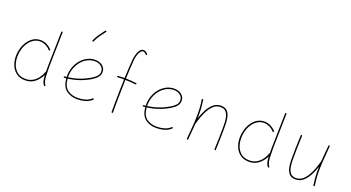

<svg xmlns="http://www.w3.org/2000/svg" viewBox="-55 -1528 4046 2211"><g transform="rotate(20 1968.0 -422.0)"><path d="M289.1 -496.1Q323.7 -496.1 359.1 -480.7Q394.5 -465.3 426.3 -431.2Q432.1 -425.3 425.8 -418.9Q419.9 -413.1 413.6 -419.4Q383.8 -451.2 352.1 -465.3Q320.3 -479.5 289.1 -479.5Q245.1 -479.5 210 -457.5Q174.8 -435.5 149.9 -399.2Q125 -362.8 112.1 -317.9Q99.1 -272.9 99.1 -227.1Q99.1 -133.8 145 -74.7Q190.9 -15.6 274.4 -15.6Q325.2 -15.6 363.5 -38.6Q401.9 -61.5 428 -98.6Q454.1 -135.7 467.8 -177.2L468.8 -178.7Q468.3 -194.3 468.3 -211.9Q468.3 -229.5 468.3 -249.5L477.5 -664.6Q477.5 -672.9 485.8 -672.9Q494.1 -672.9 494.1 -664.6L484.9 -249.5Q484.9 -176.8 487.1 -134Q489.3 -91.3 495.8 -67.6Q502.4 -43.9 515.6 -27.3Q521 -21 514.2 -15.1Q507.8 -9.8 502 -16.6Q485.4 -36.6 478.5 -62.7Q471.7 -88.9 469.7 -134.8Q443.8 -80.1 395 -39.6Q346.2 1 274.4 1Q212.9 1 169.9 -28.8Q127 -58.6 104.2 -110.4Q81.5 -162.1 81.5 -227.1Q81.5 -274.4 95.2 -322Q108.9 -369.6 135.5 -408.9Q162.1 -448.2 200.7 -472.2Q239.3 -496.1 289.1 -496.1Z M1091.3 -57.6Q1054.2 -24.4 1008.1 -11.7Q961.9 1 914.1 1Q833.5 1 778.1 -41Q722.7 -83 714.4 -182.6Q702.1 -181.6 689.9 -180.7Q682.1 -179.7 681.2 -188.5Q680.2 -196.3 689 -197.3Q701.2 -198.2 713.4 -199.2Q712.9 -207 712.9 -214.8Q712.9 -268.1 730.7 -318.4Q748.5 -368.7 781.5 -408.9Q814.5 -449.2 859.6 -473.1Q904.8 -497.1 959.5 -497.1Q990.7 -497.1 1018.8 -484.9Q1046.9 -472.7 1064.9 -449.5Q1083 -426.3 1083 -393.1Q1083 -363.3 1068.6 -341.1Q1054.2 -318.8 1033.9 -302.7Q1013.7 -286.6 995.6 -275.9Q872.6 -203.1 730.5 -184.6Q737.8 -90.8 788.1 -53.2Q838.4 -15.6 914.1 -15.6Q960.4 -15.6 1003.4 -27.8Q1046.4 -40 1079.6 -70.3Q1086.4 -76.2 1091.8 -69.8Q1097.7 -63 1091.3 -57.6ZM959.5 -480.5Q909.7 -480.5 867.4 -458.3Q825.2 -436 794.4 -398.2Q763.7 -360.4 746.6 -313Q729.5 -265.6 729.5 -214.8Q729.5 -208 729.5 -201.2Q867.7 -219.7 986.8 -290.5Q1014.2 -306.6 1040.3 -331.5Q1066.4 -356.4 1066.4 -393.1Q1066.4 -433.1 1033.9 -456.8Q1001.5 -480.5 959.5 -480.5ZM960.9 -853Q967.8 -847.2 962.4 -840.8Q935.1 -806.6 910.4 -771.7Q885.7 -736.8 864.7 -690.4Q861.3 -682.6 853.5 -686Q845.7 -689.5 849.1 -697.3Q870.6 -745.1 896 -781.2Q921.4 -817.4 948.7 -851.6Q954.6 -858.4 960.9 -853Z M1257.8 -404.3Q1256.8 -412.1 1265.6 -413.1Q1305.2 -416 1340.3 -416Q1342.3 -416 1344.2 -416Q1346.7 -479 1349.9 -536.4Q1353 -593.8 1356.9 -640.1Q1360.4 -677.7 1370.6 -712.9Q1380.9 -748 1398.4 -771Q1416 -793.9 1441.4 -793.9Q1467.8 -793.9 1493.2 -764.6Q1499 -757.8 1492.7 -752.4Q1485.8 -746.6 1480.5 -752.9Q1458 -777.3 1441.4 -777.3Q1418 -777.3 1398.2 -736.8Q1378.4 -696.3 1373.5 -638.2Q1369.6 -592.3 1366.5 -535.2Q1363.3 -478 1361.3 -416Q1393.1 -415 1424.3 -412.8Q1455.6 -410.6 1488.3 -406.7Q1496.6 -405.8 1495.6 -397.5Q1494.6 -389.2 1486.3 -390.1Q1454.6 -394 1423.3 -396Q1392.1 -397.9 1360.4 -398.4Q1358.4 -327.6 1356.9 -255.4Q1355.5 -183.1 1355 -116.9Q1354.5 -50.8 1354.5 2Q1354.5 10.3 1345.7 10.3Q1337.4 10.3 1337.4 2Q1337.4 -50.8 1337.9 -116.9Q1338.4 -183.1 1339.8 -255.4Q1341.3 -327.6 1343.8 -398.4Q1342.3 -398.4 1340.3 -398.4Q1322.3 -398.4 1304 -398.2Q1285.6 -397.9 1266.6 -396.5Q1258.8 -395.5 1257.8 -404.3Z M2060.1 -57.6Q2022.9 -24.4 1976.8 -11.7Q1930.7 1 1882.8 1Q1802.2 1 1746.8 -41Q1691.4 -83 1683.1 -182.6Q1670.9 -181.6 1658.7 -180.7Q1650.9 -179.7 1649.9 -188.5Q1648.9 -196.3 1657.7 -197.3Q1669.9 -198.2 1682.1 -199.2Q1681.6 -207 1681.6 -214.8Q1681.6 -268.1 1699.5 -318.4Q1717.3 -368.7 1750.2 -408.9Q1783.2 -449.2 1828.4 -473.1Q1873.5 -497.1 1928.2 -497.1Q1959.5 -497.1 1987.5 -484.9Q2015.6 -472.7 2033.7 -449.5Q2051.8 -426.3 2051.8 -393.1Q2051.8 -363.3 2037.4 -341.1Q2022.9 -318.8 2002.7 -302.7Q1982.4 -286.6 1964.4 -275.9Q1841.3 -203.1 1699.2 -184.6Q1706.5 -90.8 1756.8 -53.2Q1807.1 -15.6 1882.8 -15.6Q1929.2 -15.6 1972.2 -27.8Q2015.1 -40 2048.3 -70.3Q2055.2 -76.2 2060.5 -69.8Q2066.4 -63 2060.1 -57.6ZM1928.2 -480.5Q1878.4 -480.5 1836.2 -458.3Q1793.9 -436 1763.2 -398.2Q1732.4 -360.4 1715.3 -313Q1698.2 -265.6 1698.2 -214.8Q1698.2 -208 1698.2 -201.2Q1836.4 -219.7 1955.6 -290.5Q1982.9 -306.6 2009 -331.5Q2035.2 -356.4 2035.2 -393.1Q2035.2 -433.1 2002.7 -456.8Q1970.2 -480.5 1928.2 -480.5Z M2257.3 -4.9Q2267.1 -109.4 2272 -183.8Q2276.9 -258.3 2276.9 -315.9Q2276.9 -364.3 2273.7 -405Q2270.5 -445.8 2263.7 -487.3Q2262.2 -494.6 2270 -496.6Q2279.3 -498.5 2280.3 -490.2Q2287.1 -448.2 2290.5 -406.5Q2293.9 -364.7 2293.9 -315.9Q2293.9 -293 2293 -268.1Q2311.5 -323.7 2339.1 -376.2Q2366.7 -428.7 2406 -462.6Q2445.3 -496.6 2499 -496.6Q2550.3 -496.6 2576.4 -468Q2602.5 -439.5 2611.6 -393.8Q2620.6 -348.1 2620.6 -297.4Q2620.6 -223.1 2619.4 -152.1Q2618.2 -81.1 2614.3 0.5Q2614.3 8.3 2606 8.3Q2597.7 8.3 2597.7 -0.5Q2601.6 -82 2602.8 -152.6Q2604 -223.1 2604 -297.4Q2604 -342.8 2596.4 -384.5Q2588.9 -426.3 2566.4 -453.1Q2543.9 -480 2499 -480Q2455.1 -480 2421.6 -453.4Q2388.2 -426.8 2363.3 -384.3Q2338.4 -341.8 2320.6 -292.7Q2302.7 -243.7 2290.5 -198.7L2290 -197.3Q2287.1 -156.2 2283.2 -108.2Q2279.3 -60.1 2273.9 -2.9Q2272.9 5.4 2264.6 4.4Q2256.8 3.4 2257.3 -4.9Z M3032.2 -496.1Q3066.9 -496.1 3102.3 -480.7Q3137.7 -465.3 3169.4 -431.2Q3175.3 -425.3 3168.9 -418.9Q3163.1 -413.1 3156.7 -419.4Q3127 -451.2 3095.2 -465.3Q3063.5 -479.5 3032.2 -479.5Q2988.3 -479.5 2953.1 -457.5Q2918 -435.5 2893.1 -399.2Q2868.2 -362.8 2855.2 -317.9Q2842.3 -272.9 2842.3 -227.1Q2842.3 -133.8 2888.2 -74.7Q2934.1 -15.6 3017.6 -15.6Q3068.4 -15.6 3106.7 -38.6Q3145 -61.5 3171.1 -98.6Q3197.3 -135.7 3210.9 -177.2L3211.9 -178.7Q3211.4 -194.3 3211.4 -211.9Q3211.4 -229.5 3211.4 -249.5L3220.7 -664.6Q3220.7 -672.9 3229 -672.9Q3237.3 -672.9 3237.3 -664.6L3228 -249.5Q3228 -176.8 3230.2 -134Q3232.4 -91.3 3239 -67.6Q3245.6 -43.9 3258.8 -27.3Q3264.2 -21 3257.3 -15.1Q3251 -9.8 3245.1 -16.6Q3228.5 -36.6 3221.7 -62.7Q3214.8 -88.9 3212.9 -134.8Q3187 -80.1 3138.2 -39.6Q3089.4 1 3017.6 1Q2956.1 1 2913.1 -28.8Q2870.1 -58.6 2847.4 -110.4Q2824.7 -162.1 2824.7 -227.1Q2824.7 -274.4 2838.4 -322Q2852.1 -369.6 2878.7 -408.9Q2905.3 -448.2 2943.8 -472.2Q2982.4 -496.1 3032.2 -496.1Z M3833 -483.4Q3823.2 -378.9 3818.4 -304.7Q3813.5 -230.5 3813.5 -172.4Q3813.5 -124 3816.9 -83.3Q3820.3 -42.5 3826.7 -1Q3828.1 6.3 3820.3 8.3Q3811 10.3 3810.1 2Q3803.7 -40 3800 -81.8Q3796.4 -123.5 3796.4 -172.4Q3796.4 -195.3 3797.4 -220.2Q3778.8 -164.6 3751.2 -112.1Q3723.6 -59.6 3684.3 -25.6Q3645 8.3 3591.3 8.3Q3540.5 8.3 3514.2 -20.3Q3487.8 -48.8 3478.8 -94.5Q3469.7 -140.1 3469.7 -190.9Q3469.7 -265.1 3470.9 -336.4Q3472.2 -407.7 3476.1 -488.8Q3476.1 -496.6 3484.4 -496.6Q3492.7 -496.6 3492.7 -487.8Q3488.8 -406.7 3487.5 -335.9Q3486.3 -265.1 3486.3 -190.9Q3486.3 -146 3493.9 -104Q3501.5 -62 3523.9 -35.2Q3546.4 -8.3 3591.3 -8.3Q3635.3 -8.3 3668.7 -34.9Q3702.1 -61.5 3727.1 -104Q3752 -146.5 3769.8 -195.6Q3787.6 -244.6 3799.8 -289.6L3800.3 -291Q3803.2 -332 3807.1 -380.1Q3811 -428.2 3816.4 -485.4Q3817.4 -493.7 3825.7 -492.7Q3833.5 -491.7 3833 -483.4Z"/></g></svg>

Font: Mikhak-DS1-FD Thin
Style: Regular
Weight: 100
Designer: Amin Abedi
Version: Version 3.2